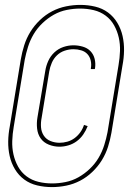

<svg xmlns="http://www.w3.org/2000/svg" viewBox="-20 -732 540 784"><path d="M192 32Q161 32 131.5 25Q102 18 79 1Q56 -16 41 -41Q26 -66 19.5 -95Q13 -124 13.5 -154.5Q14 -185 20 -216L65 -490Q70 -519 79 -547.5Q88 -576 104 -602Q120 -628 143 -650Q166 -672 193 -686Q220 -700 249.5 -706Q279 -712 308 -712Q339 -712 368.5 -705Q398 -698 421 -681Q444 -664 459 -639Q474 -614 480.5 -585Q487 -556 486.5 -525.5Q486 -495 480 -464L435 -190Q430 -161 421 -132.5Q412 -104 396 -78Q380 -52 357 -30Q334 -8 307 6Q280 20 250.5 26Q221 32 192 32ZM193 17Q219 17 247 11.5Q275 6 300 -8Q325 -22 346.5 -42.5Q368 -63 382.5 -87.5Q397 -112 405.5 -139Q414 -166 419 -192L464 -466Q469 -495 470 -523.5Q471 -552 465 -578.5Q459 -605 446 -628.5Q433 -652 411.5 -668Q390 -684 363 -690.5Q336 -697 307 -697Q281 -697 253 -691.5Q225 -686 200 -672Q175 -658 153.5 -637.5Q132 -617 117.5 -592.5Q103 -568 94.5 -541Q86 -514 81 -488L36 -214Q31 -185 30 -156.5Q29 -128 35 -101.5Q41 -75 54 -51.5Q67 -28 88.5 -12Q110 4 137 10.5Q164 17 193 17ZM223 -133Q200 -133 179 -141.5Q158 -150 146 -167Q134 -184 131.5 -207Q129 -230 133 -253L165 -443Q168 -463 177 -483Q186 -503 202 -518Q218 -533 238.5 -540Q259 -547 280 -547Q299 -547 318 -541.5Q337 -536 349.5 -523Q362 -510 366.5 -491.5Q371 -473 368 -453Q368 -452 367.5 -451.5Q367 -451 367 -450H351Q351 -451 351 -451.5Q351 -452 351 -453Q354 -469 350.5 -484.5Q347 -500 337 -511Q327 -522 311.5 -526.5Q296 -531 280 -531Q262 -531 244 -525Q226 -519 212.5 -506Q199 -493 191.5 -475.5Q184 -458 181 -440L150 -251Q146 -231 147.5 -212Q149 -193 159 -178Q169 -163 186.5 -156Q204 -149 223 -149Q239 -149 255 -153.5Q271 -158 284.5 -168Q298 -178 308 -192Q318 -206 323 -222L338 -217Q331 -199 320 -183Q309 -167 293.5 -155.5Q278 -144 259.5 -138.5Q241 -133 223 -133Z"/></svg>

Font: Iosevka SS04 Thin
Style: Italic
Weight: 100
Italic angle: -9°
Monospace: yes
Designer: Belleve Invis
Foundry: Belleve Invis
Version: Version 19.0.0; ttfautohint (v1.8.4)